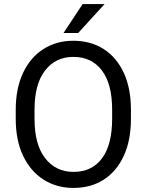

<svg xmlns="http://www.w3.org/2000/svg" viewBox="-20 -923 728 953"><path d="M629.9 -377.9V-333Q629.9 -226.6 594.5 -149.7Q559.1 -72.8 495.1 -31.5Q431.2 9.8 344.7 9.8Q260.7 9.8 196 -31.5Q131.3 -72.8 94.7 -149.7Q58.1 -226.6 58.1 -333V-377.9Q58.1 -484.4 94.5 -561.3Q130.9 -638.2 195.3 -679.4Q259.8 -720.7 343.8 -720.7Q430.2 -720.7 494.6 -679.4Q559.1 -638.2 594.5 -561.3Q629.9 -484.4 629.9 -377.9ZM536.6 -333V-378.9Q536.6 -505.9 485.8 -573.2Q435.1 -640.6 343.8 -640.6Q256.3 -640.6 203.9 -573.2Q151.4 -505.9 151.4 -378.9V-333Q151.4 -205.1 204.3 -137.5Q257.3 -69.8 344.7 -69.8Q436.5 -69.8 486.6 -137.5Q536.6 -205.1 536.6 -333ZM295.4 -759.3 390.1 -902.8H499L368.2 -759.3Z"/></svg>

Font: Vazirmatn UI FD
Style: Regular
Weight: 400
Designer: Saber Rastikerdar
Foundry: Saber Rastikerdar
Version: Version 33.003